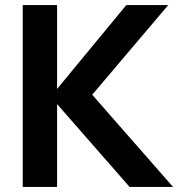

<svg xmlns="http://www.w3.org/2000/svg" viewBox="-20 -740 705 760"><path d="M206 0V-328L493 0H665L345 -365L646 -720H480L206 -388V-720H70V0Z"/></svg>

Font: Manrope ExtraBold
Style: Regular
Weight: 800
Designer: Mikhail Sharanda
Foundry: Mikhail Sharanda
Version: Version 4.505